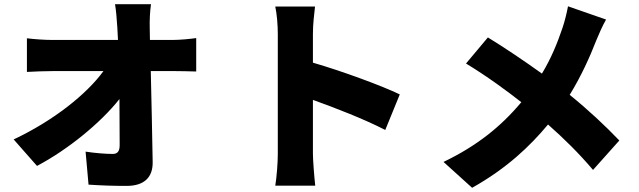

<svg xmlns="http://www.w3.org/2000/svg" viewBox="-20 -832 3040 913"><path d="M45 -169 156 -43C302 -120 458 -247 548 -361L549 -142C549 -113 539 -100 516 -100C484 -100 431 -104 387 -111L401 46C462 50 516 52 582 52C667 52 707 10 706 -61C704 -201 700 -351 697 -494H808C836 -494 877 -493 913 -492V-651C887 -647 835 -642 799 -642H693L692 -700C691 -734 693 -778 698 -812H527C532 -782 535 -746 538 -700L541 -642H229C193 -642 136 -646 108 -650V-490C145 -492 195 -494 233 -494H472C392 -384 234 -258 45 -169Z M1301 -100C1301 -59 1296 8 1289 51H1479C1474 6 1468 -73 1468 -100V-357C1574 -319 1711 -266 1812 -214L1881 -383C1797 -424 1603 -495 1468 -534V-671C1468 -719 1474 -763 1478 -801H1289C1297 -763 1301 -711 1301 -671C1301 -586 1301 -188 1301 -100Z M2300 -654 2196 -530C2301 -466 2390 -400 2459 -346C2361 -229 2247 -138 2089 -62L2225 61C2391 -32 2501 -138 2586 -240C2663 -172 2732 -104 2800 -24L2925 -164C2859 -233 2777 -310 2689 -381C2744 -470 2786 -564 2815 -639C2825 -664 2847 -714 2862 -739L2681 -802C2676 -774 2665 -729 2655 -700C2630 -626 2601 -555 2557 -482C2475 -541 2377 -607 2300 -654Z"/></svg>

Font: Noto Sans CJK TC Black
Style: Regular
Weight: 900
Designer: Ryoko NISHIZUKA 西塚涼子 (kana, bopomofo & ideographs); Paul D. Hunt (Latin, Greek & Cyrillic); Sandoll Communications 산돌커뮤니
Foundry: Adobe
Version: Version 2.004;hotconv 1.0.118;makeotfexe 2.5.65603